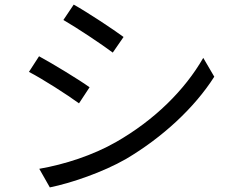

<svg xmlns="http://www.w3.org/2000/svg" viewBox="-20 -788 1040 836"><path d="M301 -768 256 -701C315 -667 423 -595 471 -559L518 -627C475 -659 360 -735 301 -768ZM151 -53 197 28C290 9 428 -38 529 -96C688 -190 827 -319 913 -454L865 -536C784 -395 652 -265 486 -170C385 -112 261 -72 151 -53ZM150 -543 106 -475C166 -444 275 -374 324 -338L370 -408C326 -440 209 -511 150 -543Z"/></svg>

Font: Noto Sans Mono CJK HK
Style: Regular
Weight: 400
Designer: Ryoko NISHIZUKA 西塚涼子 (kana, bopomofo & ideographs); Paul D. Hunt (Latin, Greek & Cyrillic); Sandoll Communications 산돌커뮤니
Foundry: Adobe
Version: Version 2.004;hotconv 1.0.118;makeotfexe 2.5.65603